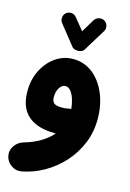

<svg xmlns="http://www.w3.org/2000/svg" viewBox="-142 -719 748 1107"><g transform="rotate(15 231.5 -165.5)"><path d="M339.8 -644.5Q354.5 -635.3 358.6 -617.7Q362.8 -600.1 353.5 -585L272.5 -453.1Q266.1 -442.9 252 -439Q237.8 -435.1 223.4 -438Q209 -440.9 201.7 -449.7L107.9 -567.4Q97.2 -581.1 99.1 -599.4Q101.1 -617.7 114.7 -628.4Q128.4 -639.2 146.5 -637.2Q164.6 -635.3 175.3 -621.1L231.4 -551.8L279.3 -630.9Q288.6 -645.5 306.6 -649.7Q324.7 -653.8 339.8 -644.5ZM224.6 -384.3Q290.5 -384.3 341.1 -344.7Q391.6 -305.2 420.4 -237.3Q449.2 -169.4 449.2 -84.5Q449.2 -6.8 420.9 61Q392.6 128.9 344 182.4Q295.4 235.8 233.4 271Q171.4 306.2 104 318.8Q70.8 325.2 41.7 305.2Q12.7 285.2 6.3 251.5Q0 217.8 20.3 190.4Q40.5 163.1 73.2 153.8Q128.4 138.2 169.4 113Q210.4 87.9 237.3 56.6Q234.4 56.6 231.4 56.6Q127 56.6 71.5 8.5Q16.1 -39.6 16.1 -136.7Q16.1 -207 44.7 -263.2Q73.2 -319.3 120.6 -351.8Q168 -384.3 224.6 -384.3ZM171.9 -143.6Q171.9 -116.7 186.3 -106.7Q200.7 -96.7 230 -96.7Q246.1 -96.7 260.5 -98.9Q274.9 -101.1 287.1 -103.5Q284.2 -133.3 275.6 -160.4Q267.1 -187.5 253.2 -204.8Q239.3 -222.2 220.7 -222.2Q201.2 -222.2 186.5 -199.7Q171.9 -177.2 171.9 -143.6Z"/></g></svg>

Font: Mikhak-DS1-FD Black
Style: Regular
Weight: 900
Designer: Amin Abedi
Version: Version 3.2